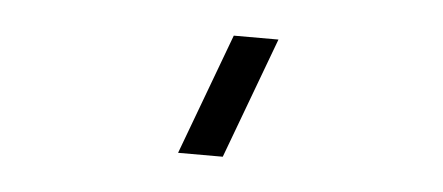

<svg xmlns="http://www.w3.org/2000/svg" viewBox="-27 -994 528 229"><g transform="rotate(5 237.0 -879.5)"><path d="M245 -807.5H191.5L245.5 -952.5H299Z"/></g></svg>

Font: Manrope ExtraLight Light
Style: Regular
Weight: 300
Version: Version 4.504